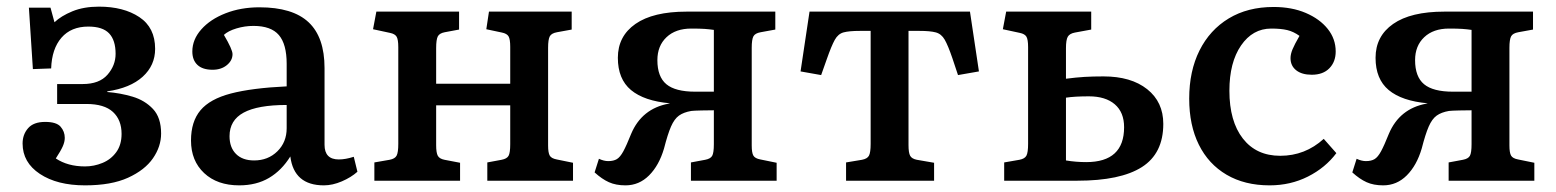

<svg xmlns="http://www.w3.org/2000/svg" viewBox="-20 -544 4683 578"><path d="M236 14Q152 14 100 -20.5Q48 -55 48 -112Q48 -139 64.5 -158Q81 -177 116 -177Q150 -177 162.5 -162.5Q175 -148 175 -129Q175 -117 169 -103.5Q163 -90 148 -67Q184 -43 236 -43Q263 -43 288.5 -53.5Q314 -64 330 -86Q346 -108 346 -141Q346 -183 320 -207Q294 -231 240 -231H152V-291H229Q279 -291 303.5 -319Q328 -347 328 -382Q328 -423 308.5 -443.5Q289 -464 246 -464Q194 -464 165 -430.5Q136 -397 134 -338L79 -336L67 -521H132L144 -477Q164 -496 198 -510Q232 -524 278 -524Q352 -524 399.5 -492.5Q447 -461 447 -397Q447 -347 409.5 -313Q372 -279 303 -269V-267Q342 -264 379 -253Q416 -242 440.5 -216Q465 -190 465 -142Q465 -103 440.5 -67.5Q416 -32 365.5 -9Q315 14 236 14Z M700 14Q634 14 594.5 -23Q555 -60 555 -121Q555 -178 583.5 -212Q612 -246 675 -262.5Q738 -279 843 -284V-352Q843 -411 819.5 -438.5Q796 -466 743 -466Q717 -466 692 -458.5Q667 -451 654 -439Q680 -395 680 -381Q680 -362 663 -348Q646 -334 620 -334Q590 -334 574.5 -348.5Q559 -363 559 -389Q559 -425 586 -455.5Q613 -486 659 -504Q705 -522 761 -522Q861 -522 909 -477Q957 -432 957 -339V-108Q957 -64 1000 -64Q1020 -64 1045 -72L1056 -27Q1037 -10 1009 2Q981 14 955 14Q865 14 854 -73Q828 -31 790 -8.5Q752 14 700 14ZM745 -61Q787 -61 815 -88.5Q843 -116 843 -158V-228Q756 -228 713.5 -205Q671 -182 671 -134Q671 -100 690.5 -80.5Q710 -61 745 -61Z M1107 0V-55L1153 -63Q1169 -66 1174 -75.5Q1179 -85 1179 -111V-402Q1179 -425 1174 -433.5Q1169 -442 1154 -445L1103 -456L1113 -509H1362V-455L1319 -447Q1303 -444 1298 -434.5Q1293 -425 1293 -399V-292H1516V-403Q1516 -426 1511 -434.5Q1506 -443 1491 -446L1444 -456L1452 -509H1701V-455L1657 -447Q1640 -444 1635 -434.5Q1630 -425 1630 -400V-106Q1630 -84 1635 -75.5Q1640 -67 1656 -64L1705 -54V0H1447V-55L1490 -63Q1506 -66 1511 -75Q1516 -84 1516 -110V-227H1293V-107Q1293 -84 1298 -75Q1303 -66 1318 -63L1365 -54V0Z M1863 14Q1834 14 1813 4.5Q1792 -5 1770 -25L1783 -66Q1798 -59 1811 -59Q1827 -59 1837 -65Q1847 -71 1856.5 -88.5Q1866 -106 1880 -141Q1912 -217 1993 -232L1997 -233Q1919 -240 1879.5 -273Q1840 -306 1840 -370Q1840 -435 1893 -472Q1946 -509 2047 -509H2314V-455L2270 -447Q2253 -444 2248 -434.5Q2243 -425 2243 -400V-106Q2243 -84 2248 -75.5Q2253 -67 2269 -64L2318 -54V0H2060V-55L2103 -63Q2119 -66 2124 -75Q2129 -84 2129 -110V-212Q2116 -212 2092.5 -211.5Q2069 -211 2061 -210Q2038 -206 2024 -196Q2010 -186 2000 -163Q1990 -140 1979 -97Q1964 -46 1934 -16Q1904 14 1863 14ZM2073 -268H2129V-454Q2115 -456 2101 -457Q2087 -458 2061 -458Q2014 -458 1986.5 -432Q1959 -406 1959 -363Q1959 -313 1986 -290.5Q2013 -268 2073 -268Z M2527 0V-55L2575 -63Q2591 -66 2596 -75.5Q2601 -85 2601 -111V-451H2569Q2536 -451 2519.5 -446.5Q2503 -442 2493 -424Q2483 -406 2469 -366L2452 -318L2390 -329L2417 -509H2900L2927 -329L2864 -318L2847 -369Q2834 -407 2824 -424.5Q2814 -442 2797 -446.5Q2780 -451 2748 -451H2715V-107Q2715 -84 2720 -75Q2725 -66 2740 -63L2792 -54V0Z M3003 0V-55L3049 -63Q3065 -66 3070 -75.5Q3075 -85 3075 -111V-402Q3075 -425 3070 -433.5Q3065 -442 3050 -445L2999 -456L3009 -509H3265V-455L3216 -446Q3200 -443 3194.5 -433.5Q3189 -424 3189 -399V-307Q3220 -311 3245 -312.5Q3270 -314 3302 -314Q3385 -314 3433.5 -275.5Q3482 -237 3482 -171Q3482 -82 3417.5 -41Q3353 0 3223 0ZM3250 -56Q3364 -56 3364 -161Q3364 -206 3336 -230Q3308 -254 3258 -254Q3216 -254 3189 -250V-61Q3219 -56 3250 -56Z M3802 14Q3727 14 3672.5 -18Q3618 -50 3589 -108.5Q3560 -167 3560 -247Q3560 -330 3591 -392Q3622 -454 3679 -488.5Q3736 -523 3814 -523Q3869 -523 3911 -505Q3953 -487 3977 -457Q4001 -427 4001 -389Q4001 -358 3982 -338.5Q3963 -319 3929 -319Q3899 -319 3882 -332.5Q3865 -346 3865 -369Q3865 -381 3871 -395.5Q3877 -410 3892 -436Q3874 -449 3855 -453.5Q3836 -458 3807 -458Q3751 -458 3716 -407Q3681 -356 3681 -271Q3681 -179 3721.5 -127Q3762 -75 3834 -75Q3909 -75 3965 -126L4003 -83Q3970 -39 3917.5 -12.5Q3865 14 3802 14Z M4144 14Q4115 14 4094 4.5Q4073 -5 4051 -25L4064 -66Q4079 -59 4092 -59Q4108 -59 4118 -65Q4128 -71 4137.5 -88.5Q4147 -106 4161 -141Q4193 -217 4274 -232L4278 -233Q4200 -240 4160.5 -273Q4121 -306 4121 -370Q4121 -435 4174 -472Q4227 -509 4328 -509H4595V-455L4551 -447Q4534 -444 4529 -434.5Q4524 -425 4524 -400V-106Q4524 -84 4529 -75.5Q4534 -67 4550 -64L4599 -54V0H4341V-55L4384 -63Q4400 -66 4405 -75Q4410 -84 4410 -110V-212Q4397 -212 4373.5 -211.5Q4350 -211 4342 -210Q4319 -206 4305 -196Q4291 -186 4281 -163Q4271 -140 4260 -97Q4245 -46 4215 -16Q4185 14 4144 14ZM4354 -268H4410V-454Q4396 -456 4382 -457Q4368 -458 4342 -458Q4295 -458 4267.5 -432Q4240 -406 4240 -363Q4240 -313 4267 -290.5Q4294 -268 4354 -268Z"/></svg>

Font: Literata Medium
Style: Regular
Weight: 500
Designer: Latin by Veronika Burian and Jose Scaglione. Greek by Irene Vlachou. Cyrillic by Vera Evstafieva.
Foundry: TypeTogether
Version: Version 3.103; ttfautohint (v1.8.4.7-5d5b);gftools[0.9.29]